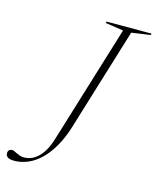

<svg xmlns="http://www.w3.org/2000/svg" viewBox="-168 -781 707 865"><g transform="rotate(15 186.0 -348.0)"><path d="M194 -205.5Q177.5 -152.5 154.5 -112.2Q131.5 -72 103.8 -45.2Q76 -18.5 44.8 -5Q13.5 8.5 -19.5 8.5Q-40 8.5 -49.5 2Q-59 -4.5 -59 -16Q-59 -25 -54 -30.5Q-49 -36 -40 -36Q-34.5 -36 -28.2 -33Q-22 -30 -15 -26.5Q-8 -23 0.5 -20.2Q9 -17.5 19 -17.5Q57 -17.5 87 -47.2Q117 -77 135 -137.5L303 -685.5L218.5 -698L221 -705H431L428.5 -698L341 -685.5Z"/></g></svg>

Font: Newsreader 60pt ExtraLight
Style: Italic
Weight: 250
Italic angle: -17°
Designer: Hugues Gentile
Foundry: Production Type
Version: Version 1.003